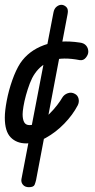

<svg xmlns="http://www.w3.org/2000/svg" viewBox="-26 -591 395 798"><path d="M94 187Q78 187 69.5 177Q61 167 63 154L196 -538Q199 -555 209 -563Q219 -571 229 -571Q240 -571 249.5 -562Q259 -553 255 -533L124 157Q122 166 118 176.5Q114 187 94 187ZM83 5Q43 5 18.5 -20Q-6 -45 -6 -102Q-6 -130 2 -172.5Q10 -215 25 -257.5Q40 -300 58 -328Q93 -380 157 -403.5Q221 -427 306 -414Q323 -412 332 -401.5Q341 -391 341 -376Q341 -364 331 -351.5Q321 -339 306 -341Q235 -355 190 -339.5Q145 -324 118 -284Q107 -268 98 -244.5Q89 -221 82 -195.5Q75 -170 71.5 -148.5Q68 -127 68 -116Q68 -95 74.5 -83Q81 -71 97 -71Q116 -71 137 -84Q158 -97 177.5 -116Q197 -135 211.5 -154Q226 -173 232 -184Q240 -198 255.5 -203.5Q271 -209 285 -201Q297 -195 300.5 -181Q304 -167 297 -153Q276 -113 241 -77Q206 -41 164.5 -18Q123 5 83 5Z"/></svg>

Font: Edu QLD Beginner Medium
Style: Regular
Weight: 500
Designer: Tina and Corey Anderson
Foundry: Google for Education
Version: Version 1.003